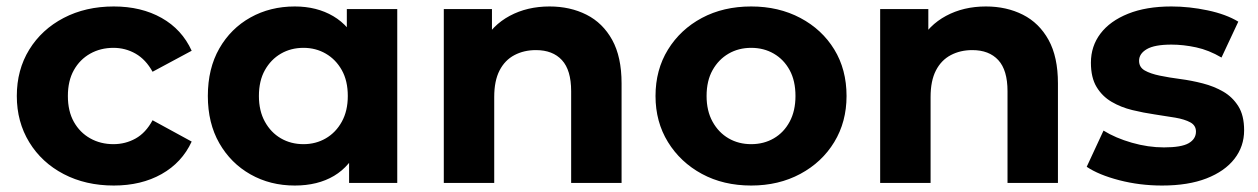

<svg xmlns="http://www.w3.org/2000/svg" viewBox="-20 -566 3893 594"><path d="M332 8Q245 8 177 -27.5Q109 -63 70.5 -126Q32 -189 32 -269Q32 -350 70.5 -412.5Q109 -475 177 -510.5Q245 -546 332 -546Q417 -546 480 -510.5Q543 -475 573 -409L452 -344Q431 -382 399.5 -400Q368 -418 331 -418Q291 -418 259 -400Q227 -382 208.5 -349Q190 -316 190 -269Q190 -222 208.5 -189Q227 -156 259 -138Q291 -120 331 -120Q368 -120 399.5 -137.5Q431 -155 452 -194L573 -128Q543 -63 480 -27.5Q417 8 332 8Z M892 8Q816 8 755 -26.5Q694 -61 658.5 -123Q623 -185 623 -269Q623 -354 658.5 -416Q694 -478 755 -512Q816 -546 892 -546Q960 -546 1011 -516Q1062 -486 1090 -425Q1118 -364 1118 -269Q1118 -175 1091 -113.5Q1064 -52 1013.5 -22Q963 8 892 8ZM919 -120Q957 -120 988 -138Q1019 -156 1037.5 -189.5Q1056 -223 1056 -269Q1056 -316 1037.5 -349Q1019 -382 988 -400Q957 -418 919 -418Q880 -418 849 -400Q818 -382 799.5 -349Q781 -316 781 -269Q781 -223 799.5 -189.5Q818 -156 849 -138Q880 -120 919 -120ZM1060 0V-110L1063 -270L1053 -429V-538H1209V0Z M1680 -546Q1744 -546 1794.5 -520.5Q1845 -495 1874 -442.5Q1903 -390 1903 -308V0H1747V-284Q1747 -349 1718.5 -380Q1690 -411 1638 -411Q1601 -411 1571.5 -395.5Q1542 -380 1525.5 -348Q1509 -316 1509 -266V0H1353V-538H1502V-389L1474 -434Q1503 -488 1557 -517Q1611 -546 1680 -546Z M2304 8Q2218 8 2151.5 -28Q2085 -64 2046.5 -126.5Q2008 -189 2008 -269Q2008 -350 2046.5 -412.5Q2085 -475 2151.5 -510.5Q2218 -546 2304 -546Q2389 -546 2456 -510.5Q2523 -475 2561 -413Q2599 -351 2599 -269Q2599 -189 2561 -126.5Q2523 -64 2456 -28Q2389 8 2304 8ZM2304 -120Q2343 -120 2374 -138Q2405 -156 2423 -189.5Q2441 -223 2441 -269Q2441 -316 2423 -349Q2405 -382 2374 -400Q2343 -418 2304 -418Q2265 -418 2234 -400Q2203 -382 2184.5 -349Q2166 -316 2166 -269Q2166 -223 2184.5 -189.5Q2203 -156 2234 -138Q2265 -120 2304 -120Z M3030 -546Q3094 -546 3144.5 -520.5Q3195 -495 3224 -442.5Q3253 -390 3253 -308V0H3097V-284Q3097 -349 3068.5 -380Q3040 -411 2988 -411Q2951 -411 2921.5 -395.5Q2892 -380 2875.5 -348Q2859 -316 2859 -266V0H2703V-538H2852V-389L2824 -434Q2853 -488 2907 -517Q2961 -546 3030 -546Z M3575 8Q3506 8 3442.5 -8.5Q3379 -25 3342 -50L3394 -162Q3431 -139 3481.5 -124.5Q3532 -110 3581 -110Q3635 -110 3657.5 -123Q3680 -136 3680 -159Q3680 -178 3662.5 -187.5Q3645 -197 3616 -202Q3587 -207 3552.5 -212Q3518 -217 3483 -225.5Q3448 -234 3419 -251Q3390 -268 3372.5 -297Q3355 -326 3355 -372Q3355 -423 3384.5 -462Q3414 -501 3470 -523.5Q3526 -546 3604 -546Q3659 -546 3716 -534Q3773 -522 3811 -499L3759 -388Q3720 -411 3680.5 -419.5Q3641 -428 3604 -428Q3552 -428 3528 -414Q3504 -400 3504 -378Q3504 -358 3521.5 -348Q3539 -338 3568 -332Q3597 -326 3631.5 -321.5Q3666 -317 3701 -308Q3736 -299 3764.5 -282.5Q3793 -266 3811 -237.5Q3829 -209 3829 -163Q3829 -113 3799 -74.5Q3769 -36 3712.5 -14Q3656 8 3575 8Z"/></svg>

Font: MOST Montserrat
Style: Bold
Weight: 700
Designer: Julieta Ulanovsky
Foundry: Julieta Ulanovsky
Version: Version 8.000;March 11, 2024;FontCreator 15.0.0.2926 64-bit